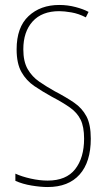

<svg xmlns="http://www.w3.org/2000/svg" viewBox="-20 -744 429 774"><path d="M346 -185Q346 -91 301 -40.5Q256 10 172 10Q144 10 107.5 4Q71 -2 42 -15V-44Q68 -32 104 -24Q140 -16 172 -16Q247 -16 283 -62Q319 -108 319 -185Q319 -233 305 -261.5Q291 -290 262 -310.5Q233 -331 189 -354Q151 -375 118.5 -397Q86 -419 66.5 -453.5Q47 -488 47 -545Q47 -634 95 -679Q143 -724 219 -724Q253 -724 285 -715.5Q317 -707 337 -696L326 -674Q297 -689 268 -694Q239 -699 219 -699Q149 -699 111.5 -657.5Q74 -616 74 -545Q74 -496 91.5 -465.5Q109 -435 138 -415Q167 -395 201 -376Q247 -352 279 -330Q311 -308 328.5 -275Q346 -242 346 -185Z"/></svg>

Font: Noto Sans Thai Looped ExtraCondensed Thin
Style: Regular
Weight: 100
Width: 2
Designer: Sasikarn Vongin, Ben Mitchell
Foundry: The Fontpad Ltd
Version: Version 1.001; ttfautohint (v1.8.4.7-5d5b)